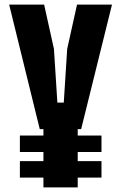

<svg xmlns="http://www.w3.org/2000/svg" viewBox="-20 -820 530 840"><path d="M320 -255V-227H424V-155H320V-115H424V-43H320V0H170V-43H67V-115H170V-155H67V-227H170V-255H154L20 -800H173L216 -606L231 -371H259L274 -606L317 -800H470L335 -255Z"/></svg>

Font: Big Shoulders Text Black
Style: Regular
Weight: 900
Designer: Patric King
Foundry: XO Type Co
Version: Version 1.000; ttfautohint (v1.8.2)